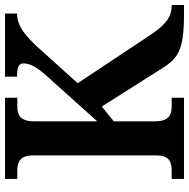

<svg xmlns="http://www.w3.org/2000/svg" viewBox="-14 -740 754 766"><g transform="rotate(-90 363.0 -357.0)"><path d="M32 0H356V-49H325C290 -49 262 -57 262 -116V-280L321 -328L471 -91C512 -25 542 0 688 0H726V-49H722C681 -49 649 -71 610 -129L414 -424L551 -576C600 -630 641 -666 692 -666V-714H440V-666C478 -666 493 -660 493 -640C493 -615 480 -588 437 -541L262 -346V-598C262 -657 290 -665 325 -665H356V-714H32V-665H63C97 -665 126 -657 126 -602V-111C126 -56 97 -49 63 -49H32Z"/></g></svg>

Font: Noto Serif Semi
Style: Regular
Weight: 600
Designer: Monotype Design Team
Foundry: Monotype Imaging Inc.
Version: Version 1.002